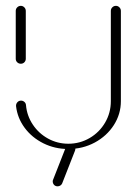

<svg xmlns="http://www.w3.org/2000/svg" viewBox="-20 -539 479 673"><path d="M53 -315.6Q45.6 -315.6 40.4 -320.6Q35.2 -325.6 35.2 -333V-500.7Q35.2 -508.1 40.4 -513.3Q45.6 -518.5 53 -518.5Q60 -518.5 65.2 -513.3Q70.4 -508.1 70.4 -500.7V-333Q70.4 -325.9 65.4 -320.7Q60.4 -315.6 53 -315.6ZM386.3 -518.5Q393.3 -518.5 398.5 -513.3Q403.7 -508.1 403.7 -500.7V-184.4Q403.7 -139.3 379.1 -100.7Q354.4 -62.2 312.2 -39.4Q270 -16.7 219.6 -16.7Q172.2 -16.7 132 -36.7Q91.9 -56.7 66.5 -90.9Q41.1 -125.2 36.3 -166.7Q35.6 -174.4 40.7 -180.4Q45.9 -186.3 53.7 -186.3Q60.4 -186.3 65.6 -181.7Q70.7 -177 71.1 -170.4Q74.4 -133 95.2 -102Q115.9 -71.1 148.7 -53.1Q181.5 -35.2 219.6 -35.2Q260 -35.2 294.3 -55.2Q328.5 -75.2 348.5 -109.4Q368.5 -143.7 368.5 -184.4V-500.7Q368.5 -508.1 373.7 -513.3Q378.9 -518.5 386.3 -518.5ZM164.8 96.7Q164.8 93 166.3 90.4L211.5 -24.8Q213.3 -29.3 217.6 -32Q221.9 -34.8 227 -34.8Q235.2 -34.8 239.6 -29.6Q244.1 -24.4 244.1 -17.4Q244.1 -14.1 243 -11.1L197.8 104.1Q195.9 108.5 191.5 111.3Q187 114.1 181.9 114.1Q174.1 114.1 169.4 108.9Q164.8 103.7 164.8 96.7Z"/></svg>

Font: 26F Galaxy Sans Light
Style: Regular
Weight: 300
Designer: C₂₉H₂₅N₃O₅
Version: Version 1.100